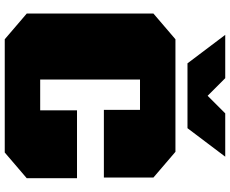

<svg xmlns="http://www.w3.org/2000/svg" viewBox="-102 -890 992 829"><g transform="rotate(90 394.5 -476.0)"><path d="M254 -789 131 -952H318L394 -876L470 -952H657L534 -789ZM150 0 39 -95V-642L150 -737H636L747 -642V-428H455V-584H324V-153H457V-312H750V-95L639 0Z"/></g></svg>

Font: Tomorrow ExtraBold
Style: Regular
Weight: 800
Designer: Tony de Marco, Monica Rizzolli
Foundry: Just in Type
Version: Version 2.002